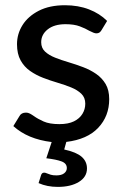

<svg xmlns="http://www.w3.org/2000/svg" viewBox="-20 -536 474 734"><path d="M201 178.5Q160 178.5 127.5 164L137 133.5Q140 124 149 124Q153.5 124 159.5 126.8Q165.5 129.5 174 132Q182.5 134.5 195.5 134.5Q215 134.5 225.2 126.5Q235.5 118.5 235.5 106.5Q235.5 88.5 215.2 81Q195 73.5 157 69L177.5 7Q86 -4 31 -54L54 -91.5Q61 -105.5 79.5 -105.5Q87 -105.5 94.2 -101.8Q101.5 -98 110 -92Q124.5 -81.5 147 -71.5Q169.5 -61.5 207 -61.5Q241 -61.5 262.8 -72.2Q284.5 -83 295.2 -100.8Q306 -118.5 306 -139.5Q306 -163 291 -177.5Q276 -192 252 -201.8Q228 -211.5 200 -219.8Q172 -228 144.8 -238.5Q117.5 -249 95 -264.8Q72.5 -280.5 58.8 -305.2Q45 -330 45 -367Q45 -406.5 66.2 -440.2Q87.5 -474 128.5 -495Q169.5 -516 228.5 -516Q279 -516 320 -500.2Q361 -484.5 389.5 -456L368 -420.5Q364 -414 359.5 -411.2Q355 -408.5 348 -408.5Q340 -408.5 321 -418.5Q307 -427 285.2 -435.2Q263.5 -443.5 230.5 -443.5Q187.5 -443.5 162.5 -423.8Q137.5 -404 137.5 -374.5Q137.5 -352.5 152.2 -338.8Q167 -325 191 -315.5Q215 -306 243 -297.8Q271 -289.5 298 -279.2Q325 -269 347.5 -253.5Q370 -238 383.8 -214.8Q397.5 -191.5 397.5 -157Q397.5 -92 355.5 -47.5Q313.5 -3 233.5 6.5L225.5 35.5Q271.5 45.5 292 63.2Q312.5 81 312.5 108Q312.5 140.5 281.5 159.5Q250.5 178.5 201 178.5Z"/></svg>

Font: Verano Sans Medium
Style: Regular
Weight: 500
Designer: Lukasz Dziedzic with Adam Twardoch and Botio Nikoltchev
Foundry: tyPoland Lukasz Dziedzic
Version: Version 3.001;December 28, 2019;FontCreator 12.0.0.2547 64-b